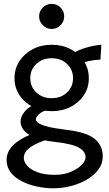

<svg xmlns="http://www.w3.org/2000/svg" viewBox="-20 -743 575 1009"><path d="M161.1 -192.9 244.1 -170.9Q201.7 -158.7 185.1 -143.3Q168.5 -127.9 168.5 -114.7Q168.5 -106 181.6 -96.4Q194.8 -86.9 229.2 -77.9Q263.7 -68.8 327.1 -61Q436 -48.3 478 -12.9Q520 22.5 520 78.1Q520 117.7 496.6 148.7Q473.1 179.7 434.8 201.7Q396.5 223.6 351.1 235.1Q305.7 246.6 261.2 246.6Q218.8 246.6 175.3 237.5Q131.8 228.5 95.5 210.2Q59.1 191.9 36.9 163.8Q14.6 135.7 14.6 97.7Q14.6 15.6 141.6 -36.6Q141.6 -36.6 154.1 -34.4Q166.5 -32.2 183.1 -28.6Q199.7 -24.9 212.9 -20Q226.1 -15.1 227.1 -9.8Q173.3 8.8 147.2 25.6Q121.1 42.5 113 57.9Q105 73.2 105 87.9Q105 107.4 122.8 127.9Q140.6 148.4 177 162.1Q213.4 175.8 268.6 175.8Q313 175.8 349.4 161.1Q385.7 146.5 407.7 125Q429.7 103.5 429.7 83Q429.7 53.7 395.5 33.4Q361.3 13.2 266.1 2.4Q197.3 -5.4 158.4 -22Q119.6 -38.6 103.8 -60.3Q87.9 -82 87.9 -105Q87.9 -127 106.9 -153.1Q126 -179.2 161.1 -192.9ZM512.7 -507.8 507.8 -429.7Q481 -429.2 451.4 -423.1Q421.9 -417 388.2 -402.8L356.4 -459Q389.2 -480 432.9 -492.7Q476.6 -505.4 512.7 -507.8ZM56.2 -332Q56.2 -381.8 82 -421.6Q107.9 -461.4 152.1 -484.6Q196.3 -507.8 251.5 -507.8Q307.1 -507.8 351.3 -484.6Q395.5 -461.4 421.1 -421.6Q446.8 -381.8 446.8 -332Q446.8 -282.2 421.1 -243.2Q395.5 -204.1 351.3 -181.4Q307.1 -158.7 251.5 -158.7Q196.3 -158.7 152.1 -181.4Q107.9 -204.1 82 -243.2Q56.2 -282.2 56.2 -332ZM139.2 -332Q139.2 -287.1 170.9 -257.1Q202.6 -227.1 251.5 -227.1Q300.8 -227.1 332.3 -257.1Q363.8 -287.1 363.8 -332Q363.8 -377 332.3 -407Q300.8 -437 251.5 -437Q202.6 -437 170.9 -407Q139.2 -377 139.2 -332ZM185.5 -656.7Q185.5 -684.1 205.1 -703.4Q224.6 -722.7 251.5 -722.7Q278.8 -722.7 298.1 -703.4Q317.4 -684.1 317.4 -656.7Q317.4 -629.9 298.1 -610.4Q278.8 -590.8 251.5 -590.8Q224.6 -590.8 205.1 -610.4Q185.5 -629.9 185.5 -656.7Z"/></svg>

Font: Andika LitF DSA DSG
Style: Regular
Weight: 400
Designer: Victor Gaultney, Annie Olsen, Julie Remington, Don Collingsworth, Eric Hays, Becca Hirsbrunner
Foundry: SIL International
Version: Version 6.200 ; LitF DSA DSG; ttfautohint (v1.8.3.10-c5d8)